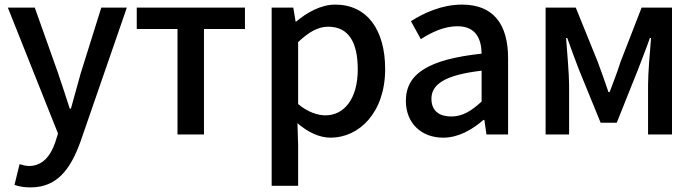

<svg xmlns="http://www.w3.org/2000/svg" viewBox="-20 -584 3025 834"><path d="M113 230C228 230 286 151 329 33L531 -551H420L331 -267C317 -217 302 -163 288 -112H283C266 -164 249 -218 232 -267L131 -551H14L232 -4L220 34C200 93 165 137 106 137C91 137 75 132 65 129L43 219C62 226 84 230 113 230Z M751 0H866V-458H1044V-551H574V-458H751Z M1160 223H1275V45L1272 -49C1318 -9 1368 14 1416 14C1540 14 1653 -95 1653 -284C1653 -454 1575 -564 1436 -564C1374 -564 1314 -530 1266 -490H1264L1254 -551H1160ZM1394 -83C1361 -83 1318 -96 1275 -132V-401C1321 -445 1362 -468 1405 -468C1497 -468 1534 -397 1534 -282C1534 -154 1474 -83 1394 -83Z M1905 14C1971 14 2030 -20 2080 -63H2084L2093 0H2187V-331C2187 -478 2124 -564 1987 -564C1899 -564 1822 -528 1765 -492L1808 -414C1855 -444 1909 -470 1967 -470C2048 -470 2071 -414 2072 -351C1843 -326 1743 -265 1743 -146C1743 -49 1810 14 1905 14ZM1940 -78C1891 -78 1854 -100 1854 -155C1854 -216 1909 -258 2072 -277V-143C2027 -101 1988 -78 1940 -78Z M2350 0H2452V-214C2452 -266 2443 -360 2439 -419H2444C2459 -375 2479 -324 2495 -281L2589 -51H2659L2751 -281C2767 -324 2787 -373 2803 -419H2808C2803 -360 2795 -266 2795 -214V0H2899V-551H2767L2675 -314C2661 -269 2644 -227 2628 -184H2623C2609 -227 2593 -269 2577 -314L2481 -551H2350Z"/></svg>

Font: GenYoGothic2 TW M
Style: Regular
Weight: 500
Version: Version 2.100;PS 2.1;hotconv 16.6.51;makeotf.lib2.5.65220 DE